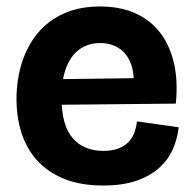

<svg xmlns="http://www.w3.org/2000/svg" viewBox="-20 -559 599 593"><path d="M299 14Q231 14 181 -5.5Q131 -25 97.5 -60.5Q64 -96 47.5 -145Q31 -194 31 -253Q31 -313 47.5 -365Q64 -417 96 -456Q128 -495 176.5 -517Q225 -539 289 -539Q351 -539 398 -518Q445 -497 475 -457.5Q505 -418 517.5 -363Q530 -308 523 -239L123 -235V-314L428 -318L391 -275Q397 -325 385.5 -358.5Q374 -392 349 -409Q324 -426 290 -426Q251 -426 224 -405.5Q197 -385 183.5 -347.5Q170 -310 170 -257Q170 -173 204 -133Q238 -93 299 -93Q327 -93 346 -100.5Q365 -108 377 -120.5Q389 -133 395 -149.5Q401 -166 403 -184L532 -166Q528 -130 513.5 -97.5Q499 -65 471 -40Q443 -15 400.5 -0.5Q358 14 299 14Z"/></svg>

Font: Bricolage Grotesque 28pt
Style: Bold
Weight: 700
Designer: Mathieu Triay
Foundry: Atelier Triay
Version: Version 1.000;gftools[0.9.30]